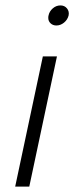

<svg xmlns="http://www.w3.org/2000/svg" viewBox="-20 -688 274 708"><path d="M158 -622Q158 -628 159 -631Q162 -646 174.5 -657Q187 -668 203 -668Q218 -668 227 -657Q236 -646 233 -631Q229 -615 216 -604.5Q203 -594 188 -594Q175 -594 166.5 -602Q158 -610 158 -622ZM138 -480H190L88 0H36Z"/></svg>

Font: Prompt ExtraLight
Style: Italic
Weight: 275
Italic angle: -12°
Designer: Katatrad Team
Foundry: CadsonDemak
Version: Version 1.000